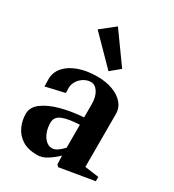

<svg xmlns="http://www.w3.org/2000/svg" viewBox="-196 -916 941 1041"><g transform="rotate(30 274.0 -395.5)"><path d="M200 16Q142 16 106 -7.5Q70 -31 53 -68.5Q36 -106 36 -147Q36 -189 75.5 -218.5Q115 -248 179.5 -265.5Q244 -283 320 -288V-371Q320 -416 302 -444.5Q284 -473 257 -473Q235 -473 214.5 -461Q194 -449 181 -429Q168 -409 167 -385Q168 -373 168 -365Q168 -357 168 -353L50 -326Q50 -334 49.5 -346Q49 -358 49 -371Q49 -414 77 -446.5Q105 -479 155.5 -497.5Q206 -516 273 -516Q328 -516 370 -500Q412 -484 436 -456Q460 -428 460 -391V-59L548 -47V-20L333 16L322 5L320 -49Q293 -23 262.5 -3.5Q232 16 200 16ZM252 -56Q268 -56 284.5 -67Q301 -78 320 -98V-242Q250 -239 213 -224Q176 -209 176 -172Q176 -142 185.5 -115.5Q195 -89 212.5 -72.5Q230 -56 252 -56ZM309 -571 145 -738 232 -807 367 -619Z"/></g></svg>

Font: Wittgenstein
Style: Bold
Weight: 700
Designer: Jörg Drees
Foundry: Jörg Drees
Version: Version 1.303; ttfautohint (v1.8.4.7-5d5b)